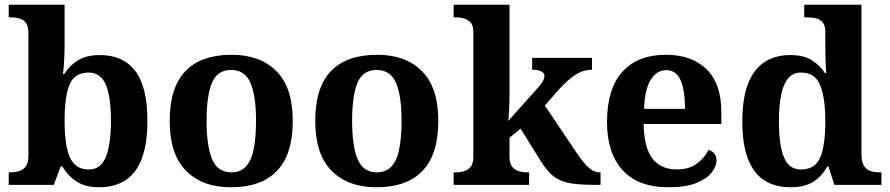

<svg xmlns="http://www.w3.org/2000/svg" viewBox="-20 -780 3755 810"><path d="M397.6 10Q339.3 10 302.4 -14.5Q265.5 -39 243.2 -78H236L207 0H16.8V-53H23.6Q43.2 -53 60.5 -58Q77.9 -63 88.9 -78.1Q99.9 -93.2 99.9 -123.3V-640.1Q99.9 -669 89.5 -683.2Q79.2 -697.4 61.4 -702.2Q43.7 -707 22.5 -707H16.8V-760H252.5V-589.3Q252.5 -571.8 251.7 -548.4Q250.9 -525.1 249.3 -503.5Q247.7 -481.9 245.6 -468H251.3Q272.6 -503 308.6 -525.4Q344.6 -547.7 401.5 -547.7Q498.8 -547.7 550.4 -481.1Q601.9 -414.5 601.9 -270.2Q601.9 -173.8 578.4 -111.5Q554.9 -49.2 509.4 -19.6Q463.9 10 397.6 10ZM355.2 -65Q405.1 -65 426.6 -118.2Q448.1 -171.4 448.1 -271.2Q448.1 -372.9 426.2 -423.4Q404.4 -473.9 354.2 -473.9Q294.8 -473.9 273.6 -423.7Q252.5 -373.5 252.5 -270.3Q252.5 -204.4 261.5 -158.6Q270.5 -112.7 293 -88.9Q315.4 -65 355.2 -65Z M953.9 10Q833.8 10 764.8 -59.6Q695.9 -129.2 695.9 -270.2Q695.9 -410.7 762 -479.8Q828.2 -548.9 957.1 -548.9Q1077.2 -548.9 1146.1 -479.8Q1215.1 -410.7 1215.1 -270.2Q1215.1 -129.2 1148.9 -59.6Q1082.8 10 953.9 10ZM956 -53Q994.4 -53 1017.4 -77.7Q1040.5 -102.3 1050.3 -150.9Q1060.1 -199.6 1060.1 -270.2Q1060.1 -377.5 1036.3 -431.2Q1012.5 -484.9 954.9 -484.9Q897.4 -484.9 874.4 -431.2Q851.5 -377.5 851.5 -270.3Q851.5 -163.1 874.9 -108.1Q898.4 -53 956 -53Z M1567.9 10Q1447.8 10 1378.8 -59.6Q1309.9 -129.2 1309.9 -270.2Q1309.9 -410.7 1376 -479.8Q1442.2 -548.9 1571.1 -548.9Q1691.2 -548.9 1760.1 -479.8Q1829.1 -410.7 1829.1 -270.2Q1829.1 -129.2 1762.9 -59.6Q1696.8 10 1567.9 10ZM1570 -53Q1608.4 -53 1631.4 -77.7Q1654.5 -102.3 1664.3 -150.9Q1674.1 -199.6 1674.1 -270.2Q1674.1 -377.5 1650.3 -431.2Q1626.5 -484.9 1568.9 -484.9Q1511.4 -484.9 1488.4 -431.2Q1465.5 -377.5 1465.5 -270.3Q1465.5 -163.1 1488.9 -108.1Q1512.4 -53 1570 -53Z M1893.8 0V-53H1905.9Q1920.8 -53 1937.2 -57.4Q1953.7 -61.9 1965.3 -75.9Q1976.9 -90 1976.9 -118.1V-645.9Q1976.9 -673 1964.8 -685.8Q1952.7 -698.6 1936.2 -702.8Q1919.8 -707 1905.9 -707H1893.8V-760H2129.5V-376.9Q2129.5 -363.9 2129 -347.3Q2128.5 -330.6 2127.5 -314.5Q2126.5 -298.5 2125.7 -286.3Q2124.9 -274.1 2124.3 -270L2250.5 -411.1Q2261.4 -423.5 2267.1 -432.5Q2272.8 -441.4 2274.9 -448Q2277 -454.6 2277 -458.9Q2277 -471.9 2263.6 -478.9Q2250.1 -485.9 2225.1 -485.9V-536H2477.5V-485.9Q2460.5 -485.9 2443.5 -481Q2426.5 -476.2 2409.5 -465.6Q2392.5 -455.1 2374.5 -439Q2356.5 -423 2336.5 -401L2278.6 -334.8L2411.6 -136.8Q2438.8 -95.6 2461.7 -74.3Q2484.6 -53 2509.9 -53H2513.5V0H2499.5Q2444.9 0 2407.7 -3.9Q2370.6 -7.7 2345.3 -18.7Q2320 -29.6 2300.2 -49.7Q2280.4 -69.8 2260 -102.8L2176.2 -237.2L2129.5 -199V-118.3Q2129.5 -89.9 2141.3 -75.9Q2153 -62 2169.5 -57.5Q2186 -53 2199.9 -53H2212.1V0Z M2800.1 10Q2672 10 2606.4 -62.3Q2540.9 -134.6 2540.9 -265.2Q2540.9 -405.7 2605.8 -477.3Q2670.8 -548.9 2789 -548.9Q2898.2 -548.9 2960.6 -488Q3023.1 -427.2 3023.1 -308.2V-256.9H2695.3Q2697.3 -156.6 2732.5 -110.9Q2767.7 -65.2 2835 -65.2Q2886.4 -65.2 2919.5 -89.3Q2952.5 -113.4 2969.3 -147.9Q2983.3 -143.8 2993.1 -132.5Q3002.8 -121.1 3002.8 -104.1Q3002.8 -78.3 2982.1 -51.8Q2961.3 -25.3 2916.8 -7.7Q2872.3 10 2800.1 10ZM2869.9 -320.8Q2869.9 -397.3 2851.8 -440.6Q2833.6 -483.9 2791 -483.9Q2749.4 -483.9 2724.4 -442.1Q2699.4 -400.4 2697.3 -320.8Z M3315.9 10Q3250.1 10 3204.7 -19Q3159.3 -48 3135.5 -109.5Q3111.7 -171 3111.7 -267Q3111.7 -364 3135.5 -425.8Q3159.3 -487.6 3204.5 -517.7Q3249.7 -547.7 3313.9 -547.7Q3370.2 -547.7 3404.4 -526.4Q3438.6 -505.1 3460 -471.9H3465.4Q3463.6 -495.8 3462.7 -526.6Q3461.8 -557.3 3461.8 -584.2V-644.8Q3461.8 -672.4 3450.5 -685.8Q3439.3 -699.1 3421 -703.1Q3402.7 -707 3380.8 -707H3372.9V-760H3614.3V-129.1Q3614.3 -99 3623.8 -82.2Q3633.3 -65.5 3650.3 -59.3Q3667.4 -53 3690.5 -53H3698.5V0H3500L3475 -77.8H3469.9Q3447.9 -37 3411.3 -13.5Q3374.7 10 3315.9 10ZM3358.8 -65Q3418.3 -65 3440 -115.2Q3461.8 -165.4 3461.8 -268.7Q3461.8 -367.5 3440 -420.7Q3418.3 -473.9 3358.8 -473.9Q3325.6 -473.9 3305.3 -450Q3285 -426.1 3275.6 -380.3Q3266.1 -334.5 3266.1 -267.6Q3266.1 -166.4 3287.4 -115.7Q3308.7 -65 3358.8 -65Z"/></svg>

Font: Noto Serif Lao
Style: Regular
Weight: 400
Designer: Monotype Design Team
Foundry: Monotype Imaging Inc.
Version: Version 2.003